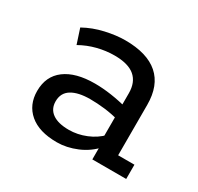

<svg xmlns="http://www.w3.org/2000/svg" viewBox="-100 -525 675 653"><g transform="rotate(30 237.5 -198.5)"><path d="M191 10Q121 10 83.5 -22Q46 -54 46 -108Q46 -166 87.5 -197Q129 -228 204 -228Q235 -228 269 -223Q303 -218 336 -209L320 -199V-257Q320 -300 294 -322Q268 -344 214 -344Q181 -344 147.5 -335.5Q114 -327 84 -310L65 -368Q101 -388 143 -397.5Q185 -407 220 -407Q306 -407 350 -368.5Q394 -330 394 -254V-56H458V0H325V-63L336 -55Q308 -23 268.5 -6.5Q229 10 191 10ZM205 -47Q239 -47 272 -60.5Q305 -74 328 -98L320 -74V-179L336 -158Q304 -167 274 -170.5Q244 -174 217 -174Q170 -174 144 -158Q118 -142 118 -109Q118 -79 140.5 -63Q163 -47 205 -47Z"/></g></svg>

Font: Rokkitt
Style: Regular
Weight: 400
Designer: Vernon Adams
Foundry: Vernon Adams
Version: Version 3.103